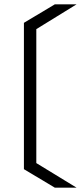

<svg xmlns="http://www.w3.org/2000/svg" viewBox="-20 -731 372 883"><path d="M90 -626 232 -711H332L147 -597V19L332 132H232L90 47Z"/></svg>

Font: Wallpoet
Style: Regular
Weight: 400
Designer: Lars Berggren
Foundry: Lars Berggren
Version: Version 1.000